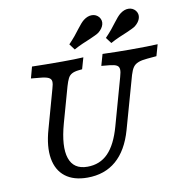

<svg xmlns="http://www.w3.org/2000/svg" viewBox="-85 -847 894 938"><g transform="rotate(-10 362.0 -378.0)"><path d="M126.6 -254 179.8 -445.2Q187.1 -468.5 185.9 -481.5Q184.7 -494.4 171.4 -500.8Q158.1 -507.3 128.2 -509.7L85.5 -513.7L100.8 -570.2Q162.1 -568.5 248.4 -568.5H252.4H251.6Q313.7 -568.5 355.6 -571L339.5 -514.5L323.4 -512.9Q300.8 -510.5 288.3 -503.6Q275.8 -496.8 269 -483.5Q262.1 -470.2 254.8 -445.2L205.6 -269.4Q175 -158.9 194.8 -100Q214.5 -41.1 283.1 -41.1Q345.2 -41.1 385.9 -82.7Q426.6 -124.2 450.8 -211.3L516.1 -445.2Q523.4 -469.4 522.2 -482.7Q521 -496 510.5 -502Q500 -508.1 477.4 -510.5L434.7 -514.5L450.8 -571Q528.2 -568.5 587.1 -568.5Q678.2 -568.5 724.2 -571L708.1 -514.5L662.9 -510.5Q633.9 -508.1 617.3 -501.6Q600.8 -495.2 591.5 -482.3Q582.3 -469.4 575 -445.2L501.6 -183.9Q474.2 -87.1 416.9 -37.9Q359.7 11.3 274.2 11.3Q205.6 11.3 164.5 -20.6Q123.4 -52.4 113.3 -112.1Q103.2 -171.8 126.6 -254ZM355.6 -712.1Q365.3 -725 374.2 -735.1Q383.1 -745.2 390.3 -750.8Q411.3 -766.9 432.3 -766.5Q453.2 -766.1 466.9 -750Q479.8 -733.1 474.6 -713.3Q469.4 -693.5 448.4 -676.6Q441.9 -671.8 429.8 -666.1Q417.7 -660.5 403.2 -654Q385.5 -646.8 364.1 -637.5Q342.7 -628.2 321 -616.1L299.2 -645.2Q316.9 -663.7 331 -680.6Q345.2 -697.6 355.6 -712.1ZM537.1 -712.1Q546.8 -725 555.6 -735.1Q564.5 -745.2 571.8 -750.8Q592.7 -766.9 613.7 -766.5Q634.7 -766.1 648.4 -750Q661.3 -733.1 656 -713.3Q650.8 -693.5 629.8 -676.6Q623.4 -671.8 611.3 -666.1Q599.2 -660.5 584.7 -654Q566.9 -646.8 545.6 -637.5Q524.2 -628.2 502.4 -616.1L480.6 -645.2Q498.4 -663.7 512.5 -680.6Q526.6 -697.6 537.1 -712.1Z"/></g></svg>

Font: Playfair Micro SmCond SmLight
Style: Italic
Weight: 360
Width: 4
Italic angle: -15.6°
Designer: Claus Eggers Sørensen
Foundry: Claus Eggers Sørensen
Version: Version 2.203;Glyphs 3.3 (3326)